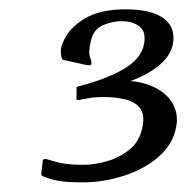

<svg xmlns="http://www.w3.org/2000/svg" viewBox="-20 -731 396 408"><path d="M155.8 -343.5Q125.5 -343.5 108.2 -346.1Q91 -348.8 79.8 -353.5Q74.8 -354.5 70.9 -356.6Q67 -358.8 67.8 -362.8L70.8 -388Q70.8 -391.2 73.1 -392.6Q75.5 -394 78.8 -393Q91.5 -388.5 109 -384.6Q126.5 -380.8 157.5 -380.8Q180.5 -380.8 207.2 -388.4Q234 -396 255.6 -413.5Q277.2 -431 282.8 -461.8Q288 -488 277.4 -501.4Q266.8 -514.8 246.1 -519.8Q225.5 -524.8 201.2 -524.8Q180.5 -524.8 166.4 -522Q152.2 -519.2 147.5 -518.5Q142.5 -517.8 142.5 -521.8L142.8 -542.5Q142.2 -545.2 144 -546.4Q145.8 -547.5 148 -548Q205.8 -562.5 242.9 -584.4Q280 -606.2 286 -637Q291 -662.8 276.8 -674.4Q262.5 -686 238.2 -686Q219.5 -686 199.2 -677.6Q179 -669.2 173.5 -645.5Q167.2 -621 171.2 -609.9Q175.2 -598.8 174.2 -595.2Q174 -591.5 165 -592.5L119 -602.8Q114.8 -603 113.4 -604.1Q112 -605.2 110.8 -608.8Q109.5 -613.8 109.2 -622.6Q109 -631.5 116 -645.8Q127.5 -672 160.2 -691.6Q193 -711.2 247 -711.2Q302.5 -711.2 328.2 -691.6Q354 -672 347.2 -636.8Q342.8 -615.8 324.9 -598.2Q307 -580.8 277.9 -567.2Q248.8 -553.8 213 -546.2L221.8 -558.2Q253 -561.5 279.2 -555.5Q305.5 -549.5 324.1 -535.9Q342.8 -522.2 350.8 -503.1Q358.8 -484 354.2 -460.5Q347 -423.5 316.5 -397.4Q286 -371.2 242.9 -357.4Q199.8 -343.5 155.8 -343.5Z"/></svg>

Font: Young Serif Light
Style: Italic
Weight: 300
Italic angle: -10.979°
Designer: Bastien Sozeau
Foundry: NBR — Bastien Sozeau
Version: Version 5.001